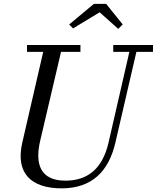

<svg xmlns="http://www.w3.org/2000/svg" viewBox="-20 -990 836 1024"><path d="M511.5 -924.5 610.5 -836 634.5 -859.5 546 -969.5H481L349 -859.5L369.5 -838.5ZM124 -750V-713.5H210.5L99 -230C61 -66 146 14.5 309 14.5C467 14.5 559.5 -73 595.5 -230L707.5 -713.5H796V-750H584V-713.5H670L559 -230C526 -86 443.5 -26.5 329 -26.5C195 -26.5 165 -115 194.5 -240L305.5 -713.5H409V-750Z"/></svg>

Font: Bodoni* 06pt
Style: Italic
Weight: 400
Italic angle: -13°
Version: Version 2.3